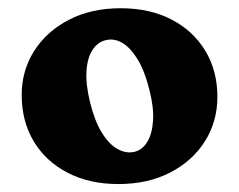

<svg xmlns="http://www.w3.org/2000/svg" viewBox="-20 -734 584 469"><path d="M274.8 -713.9Q346 -713.9 399 -686.3Q452.1 -658.7 481.5 -609.9Q511 -561.2 511 -497.4Q511 -437.1 480.5 -388.8Q450 -340.5 395.5 -312.5Q341.1 -284.4 269 -284.4Q198.7 -284.4 145.5 -311.9Q92.2 -339.3 62.6 -388.4Q33 -437.5 33 -502.2Q33 -561.6 63.5 -609.6Q93.9 -657.5 148.4 -685.7Q202.9 -713.9 274.8 -713.9ZM308 -363Q327.7 -367.7 339.8 -387.5Q351.9 -407.4 353.9 -440Q355.8 -472.7 344.7 -515.4Q333.6 -560.3 316.3 -588.8Q299 -617.2 278.9 -629.2Q258.8 -641.1 238.1 -635.8Q218.9 -631.4 206.2 -612.4Q193.5 -593.3 191.3 -560.9Q189.1 -528.5 200.1 -483.5Q211.3 -438.4 228.6 -410.2Q245.9 -382 266.6 -370.3Q287.3 -358.6 308 -363Z"/></svg>

Font: Fraunces SuperSoft 9pt
Style: Regular
Weight: 900
Version: Version 1.000;[b76b70a41]